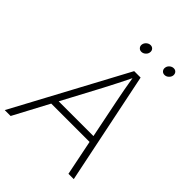

<svg xmlns="http://www.w3.org/2000/svg" viewBox="-272 -1042 1173 1173"><g transform="rotate(45 315.0 -455.5)"><path d="M-18.6 0 372.1 -727.5H427.7L577.6 0H531.7L426.3 -520Q418.5 -558.1 409.9 -604.5Q401.4 -650.9 392.1 -708H404.3Q377 -652.3 353.5 -606Q330.1 -559.6 309.1 -520L32.2 0ZM135.7 -229 142.6 -271H506.8L499.5 -229ZM519.5 -841.8Q504.9 -841.8 496.6 -852.1Q488.3 -862.3 490.7 -876.5Q492.7 -890.6 504.6 -900.9Q516.6 -911.1 531.2 -911.1Q545.4 -911.1 553.5 -901.1Q561.5 -891.1 559.6 -876.5Q557.1 -862.3 545.4 -852.1Q533.7 -841.8 519.5 -841.8ZM319.3 -841.8Q305.2 -841.8 296.6 -852.1Q288.1 -862.3 290.5 -876.5Q293 -890.6 304.9 -900.9Q316.9 -911.1 331.1 -911.1Q345.2 -911.1 353.5 -901.1Q361.8 -891.1 359.4 -876.5Q357.4 -862.3 345.5 -852.1Q333.5 -841.8 319.3 -841.8Z"/></g></svg>

Font: Inter 17pt ExtraLight
Style: Italic
Weight: 250
Italic angle: -9.3988°
Version: Version 4.001;git-66647c0bb